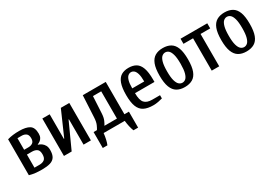

<svg xmlns="http://www.w3.org/2000/svg" viewBox="23 -1293 3152 2221"><g transform="rotate(-30 1599.0 -182.5)"><path d="M232 10Q182 10 142.5 5.5Q103 1 65 -10V-490Q103 -501 141.5 -505.5Q180 -510 222 -510Q312 -510 358.5 -481.5Q405 -453 405 -370Q405 -338 394 -317.5Q383 -297 366.5 -285.5Q350 -274 332 -267V-263Q355 -257 376 -242Q397 -227 411 -202.5Q425 -178 425 -140Q425 -80 404 -47.5Q383 -15 340 -2.5Q297 10 232 10ZM165 -53H232Q273 -53 298 -72Q323 -91 323 -142Q323 -192 298 -210Q273 -228 232 -228H165ZM165 -292H222Q257 -292 280 -309Q303 -326 303 -368Q303 -412 279.5 -429.5Q256 -447 222 -447H165Z M528 0V-500H626V-172H631L775 -500H888V0H790V-338H785L631 0Z M963 145V-68H1008Q1020 -86 1035 -119.5Q1050 -153 1053 -210L1068 -500H1375V-68H1435V145H1373Q1361 116 1352.5 78Q1344 40 1340 0H1058Q1054 40 1045.5 78Q1037 116 1025 145ZM1108 -68H1275V-432H1165L1153 -210Q1150 -153 1135 -119.5Q1120 -86 1108 -68Z M1718 10Q1643 10 1595.5 -14Q1548 -38 1525.5 -95Q1503 -152 1503 -250Q1503 -348 1524 -405Q1545 -462 1585 -486Q1625 -510 1683 -510Q1742 -510 1782 -486Q1822 -462 1842.5 -405Q1863 -348 1863 -250V-218H1603Q1603 -125 1635 -89Q1667 -53 1738 -53H1842V-10Q1820 -3 1785.5 3.5Q1751 10 1718 10ZM1603 -282H1763Q1763 -349 1752 -385.5Q1741 -422 1723 -437Q1705 -452 1683 -452Q1662 -452 1643.5 -437Q1625 -422 1614 -385.5Q1603 -349 1603 -282Z M2140 10Q2079 10 2036.5 -15Q1994 -40 1972 -97Q1950 -154 1950 -250Q1950 -347 1972 -403.5Q1994 -460 2036.5 -485Q2079 -510 2140 -510Q2202 -510 2244.5 -485Q2287 -460 2308.5 -403.5Q2330 -347 2330 -250Q2330 -154 2308.5 -97Q2287 -40 2244.5 -15Q2202 10 2140 10ZM2140 -48Q2165 -48 2185 -65.5Q2205 -83 2217.5 -127Q2230 -171 2230 -250Q2230 -329 2217.5 -373Q2205 -417 2185 -434.5Q2165 -452 2140 -452Q2116 -452 2095.5 -434.5Q2075 -417 2062.5 -373Q2050 -329 2050 -250Q2050 -171 2062.5 -127Q2075 -83 2095.5 -65.5Q2116 -48 2140 -48Z M2502 0V-432H2374V-500H2731V-432H2602V0Z M2964 10Q2903 10 2860.5 -15Q2818 -40 2796 -97Q2774 -154 2774 -250Q2774 -347 2796 -403.5Q2818 -460 2860.5 -485Q2903 -510 2964 -510Q3026 -510 3068.5 -485Q3111 -460 3132.5 -403.5Q3154 -347 3154 -250Q3154 -154 3132.5 -97Q3111 -40 3068.5 -15Q3026 10 2964 10ZM2964 -48Q2989 -48 3009 -65.5Q3029 -83 3041.5 -127Q3054 -171 3054 -250Q3054 -329 3041.5 -373Q3029 -417 3009 -434.5Q2989 -452 2964 -452Q2940 -452 2919.5 -434.5Q2899 -417 2886.5 -373Q2874 -329 2874 -250Q2874 -171 2886.5 -127Q2899 -83 2919.5 -65.5Q2940 -48 2964 -48Z"/></g></svg>

Font: Cuprum Medium
Style: Regular
Weight: 500
Designer: Jovanny Lemonad
Foundry: Jovanny Lemonad
Version: Version 3.000